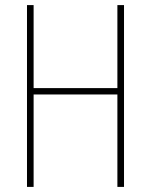

<svg xmlns="http://www.w3.org/2000/svg" viewBox="-20 -785 592 754"><path d="M467 -51V-765H441V-439H112V-765H86V-51H112V-414H441V-51Z"/></svg>

Font: Noto Sans Tamil UI Condensed Thin
Style: Regular
Weight: 100
Width: 3
Designer: Jelle Bosma - Monotype Design Team
Foundry: Monotype Imaging Inc.
Version: Version 2.004